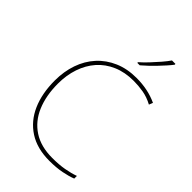

<svg xmlns="http://www.w3.org/2000/svg" viewBox="-278 -1056 1171 1171"><g transform="rotate(45 307.0 -471.0)"><path d="M405 -699Q330 -699 271 -673.5Q212 -648 172 -602.5Q132 -557 111 -495Q90 -433 90 -360Q90 -257 123 -179Q156 -101 222 -58Q288 -15 386 -15Q444 -15 489 -23Q534 -31 570 -44V-21Q537 -8 491 1Q445 10 386 10Q280 10 208 -36.5Q136 -83 99.5 -166Q63 -249 63 -360Q63 -438 86 -504.5Q109 -571 153.5 -620Q198 -669 261.5 -696.5Q325 -724 405 -724Q454 -724 498 -715Q542 -706 583 -687L573 -662Q530 -685 488 -692Q446 -699 405 -699ZM512 -945Q499 -928 481.5 -908.5Q464 -889 444.5 -868.5Q425 -848 404.5 -828.5Q384 -809 364 -792H343V-798Q366 -818 392.5 -846Q419 -874 443.5 -902.5Q468 -931 482 -952H512Z"/></g></svg>

Font: Noto Sans Armenian Thin
Style: Regular
Weight: 250
Version: Version 2.007